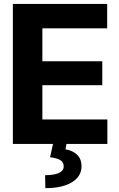

<svg xmlns="http://www.w3.org/2000/svg" viewBox="-20 -748 620 998"><path d="M538.1 0H46.9V-727.5H537.1V-600.6H200.2V-429.7H511.7V-305.2H200.2V-127H538.1ZM240.2 69.3 256.3 -2.9H326.2L320.3 28.3Q357.9 34.2 380.6 56.2Q403.3 78.1 403.8 114.7Q404.3 168 354.5 199Q304.7 230 215.8 230L214.4 162.6Q260.3 162.6 285.4 151.4Q310.5 140.1 311 118.2Q312 96.7 294.9 85.2Q277.8 73.7 240.2 69.3Z"/></svg>

Font: Inter Tight Stencil
Style: Bold
Weight: 700
Designer: Rasmus Andersson
Foundry: rsms
Version: Version 3.004;Glyphs 3.1.2 (3151)